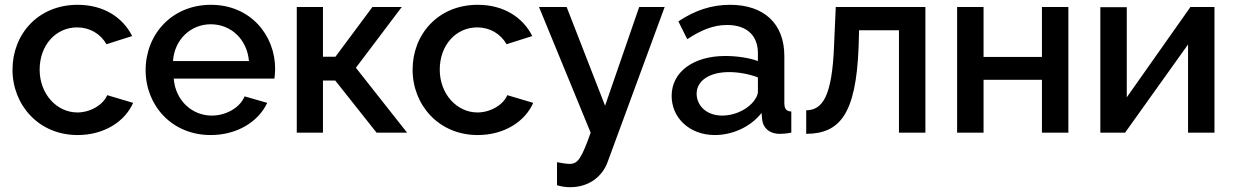

<svg xmlns="http://www.w3.org/2000/svg" viewBox="-20 -552 5139 799"><path d="M303 10C413 10 500 -46 534 -124L426 -156C410 -116 356 -84 302 -84C216 -84 145 -161 145 -262C145 -365 213 -438 301 -438C353 -438 398 -412 423 -368L530 -402C491 -480 411 -532 303 -532C138 -532 32 -409 32 -262C32 -116 140 10 303 10Z M857 10C967 10 1056 -46 1092 -124L998 -151C978 -103 920 -71 861 -71C780 -71 710 -133 703 -225H1122C1123 -234 1125 -249 1125 -265C1125 -406 1022 -532 858 -532C694 -532 586 -408 586 -260C586 -114 694 10 857 10ZM700 -298C706 -388 774 -451 857 -451C941 -451 1008 -389 1016 -298Z M1215 0H1324V-217H1375L1547 0H1674L1461 -270L1652 -523H1530L1376 -316H1324V-523H1215Z M1968 10C2078 10 2165 -46 2199 -124L2091 -156C2075 -116 2021 -84 1967 -84C1881 -84 1810 -161 1810 -262C1810 -365 1878 -438 1966 -438C2018 -438 2063 -412 2088 -368L2195 -402C2156 -480 2076 -532 1968 -532C1803 -532 1697 -409 1697 -262C1697 -116 1805 10 1968 10Z M2298 123V219C2319 225 2336 227 2352 227C2434 227 2488 180 2509 121L2746 -523H2640L2498 -112L2338 -523H2223L2438 0C2400 107 2385 130 2351 130C2339 130 2318 127 2298 123Z M2775 -153C2775 -61 2850 10 2955 10C3027 10 3103 -23 3149 -82L3152 -52C3156 -22 3179 5 3226 5C3237 5 3252 4 3273 0V-88C3252 -89 3244 -99 3244 -124V-319C3244 -455 3158 -532 3018 -532C2941 -532 2872 -509 2803 -463L2840 -389C2898 -427 2948 -448 3006 -448C3088 -448 3134 -404 3134 -331V-298C3096 -312 3044 -319 2998 -319C2866 -319 2775 -253 2775 -153ZM3108 -121C3080 -92 3033 -71 2986 -71C2916 -71 2879 -116 2879 -162C2879 -217 2934 -252 3014 -252C3053 -252 3097 -244 3134 -230V-170C3134 -157 3124 -137 3108 -121Z M3335 5C3474 4 3542 -75 3553 -355L3555 -426H3721V0H3831V-523H3458L3451 -365C3443 -146 3401 -94 3335 -93Z M3963 0H4073V-220H4316V0H4426V-523H4316V-315H4073V-523H3963Z M4559 0H4662L4924 -367V0H5034V-523H4934L4669 -147V-522H4559Z"/></svg>

Font: FIGSv2-sans-serif SemiBold
Style: Regular
Weight: 600
Designer: Matt McInerney, Pablo Impallari, Rodrigo Fuenzalida,Mirko Velimirovic
Foundry: Matt McInerney, Pablo Impallari, Rodrigo Fuenzalida
Version: Version 4.021;hotconv 1.0.109;makeotfexe 2.5.65596